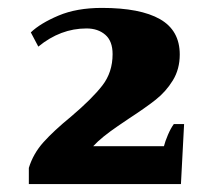

<svg xmlns="http://www.w3.org/2000/svg" viewBox="-20 -730 540 486"><path d="M53 -305Q64 -341 90 -370Q116 -399 160 -435Q213 -480 239 -513.5Q265 -547 265 -593Q265 -626 246.5 -642Q228 -658 199 -658Q133 -658 77 -612L58 -648Q82 -671 128 -690.5Q174 -710 238 -710Q335 -710 385 -681.5Q435 -653 435 -592Q435 -555 417.5 -526.5Q400 -498 374 -477.5Q348 -457 305 -429Q299 -425 278.5 -411Q258 -397 242.5 -384.5Q227 -372 216 -360H395Q398 -372 405 -388.5Q412 -405 420 -416H446L438 -264H53Z"/></svg>

Font: Trirong Black
Style: Regular
Weight: 900
Designer: Katatrad Team
Foundry: CadsonDemak
Version: Version 1.001